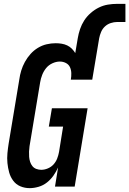

<svg xmlns="http://www.w3.org/2000/svg" viewBox="-20 -967 670 995"><path d="M134 8Q108 8 85.5 -1.5Q63 -11 48.5 -30.5Q34 -50 27.5 -73.5Q21 -97 18.5 -122Q16 -147 18.5 -173Q21 -199 25 -224L80 -555Q83 -578 90 -601Q97 -624 109 -646Q121 -668 138 -687Q155 -706 176.5 -719Q198 -732 221.5 -737.5Q245 -743 269 -743Q284 -743 299.5 -740.5Q315 -738 328.5 -731.5Q342 -725 352 -715Q362 -705 370 -692L383 -769Q387 -793 395 -816.5Q403 -840 416.5 -861Q430 -882 450 -899.5Q470 -917 492.5 -928Q515 -939 539 -943Q563 -947 587 -947H630V-853H587Q571 -853 554 -847.5Q537 -842 524 -830Q511 -818 504 -801.5Q497 -785 494 -769L458 -554H347Q350 -571 349.5 -588Q349 -605 342.5 -619Q336 -633 321.5 -640.5Q307 -648 290 -648Q271 -648 251.5 -639Q232 -630 219 -614Q206 -598 198.5 -578.5Q191 -559 188 -540L133 -209Q131 -195 130.5 -181.5Q130 -168 131 -154.5Q132 -141 136 -128.5Q140 -116 148 -106Q156 -96 168.5 -91.5Q181 -87 194 -87Q211 -87 228.5 -94.5Q246 -102 258 -115.5Q270 -129 276.5 -146Q283 -163 286 -180L307 -311H233L249 -406H434L367 0H265L281 -99Q271 -77 257 -57Q243 -37 223.5 -21.5Q204 -6 180 1Q156 8 134 8Z"/></svg>

Font: Iosevka QP
Style: Bold Italic
Weight: 700
Italic angle: -9°
Designer: Belleve Invis
Foundry: Belleve Invis
Version: Version 20.0.0; ttfautohint (v1.8.4)